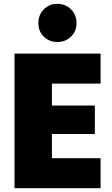

<svg xmlns="http://www.w3.org/2000/svg" viewBox="-20 -986 588 1006"><path d="M507 -548H252V-433H477V-284H252V-157H507V0H56V-705H507ZM280 -766Q238 -766 209.5 -794Q181 -822 181 -865Q181 -908 209.5 -937Q238 -966 280 -966Q323 -966 352 -937Q381 -908 381 -865Q381 -822 352 -794Q323 -766 280 -766Z"/></svg>

Font: Parkinsans ExtraBold
Style: Regular
Weight: 800
Designer: Red Stone, Indian Type Foundry
Foundry: Indian Type Foundry
Version: Version 1.000